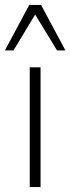

<svg xmlns="http://www.w3.org/2000/svg" viewBox="-35 -761 286 781"><path d="M86 0V-487H130V0ZM-15 -556 84 -741H132L231 -556H197L108 -702L20 -556Z"/></svg>

Font: Nunito Sans 10pt SemiCondensed ExtraLight
Style: Regular
Weight: 250
Width: 4
Designer: Vernon Adams
Foundry: Vernon Adams
Version: Version 3.101;gftools[0.9.27]